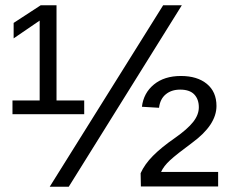

<svg xmlns="http://www.w3.org/2000/svg" viewBox="-20 -708 874 728"><path d="M240.7 0H168.5L598.6 -688H669.4ZM27.3 -274.9V-327.1H130.4V-629.9L31.7 -562.5V-621.1L134.3 -688H194.3V-327.1H299.3V-274.9ZM514.2 -1 513.2 -51.3Q528.3 -85 559.8 -116.9Q591.3 -148.9 643.6 -185.1Q690.9 -218.3 712.4 -245.6Q733.9 -272.9 733.9 -301.3Q733.9 -331.5 716.6 -349.9Q699.2 -368.2 663.1 -368.2Q629.9 -368.2 608.4 -350.3Q586.9 -332.5 583 -299.3L518.1 -303.2Q524.4 -355.5 563.7 -387.7Q603 -419.9 666 -419.9Q728 -419.9 764.4 -389.9Q800.8 -359.9 800.8 -306.2Q800.8 -234.4 709 -167Q649.4 -123 625 -100.6Q600.6 -78.1 590.8 -56.2H807.1V-1Z"/></svg>

Font: TypoPRO Liberation Sans
Style: Regular
Weight: 400
Designer: Steve Matteson
Foundry: Ascender Corporation
Version: Version 2.00.1